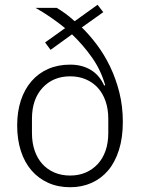

<svg xmlns="http://www.w3.org/2000/svg" viewBox="-20 -773 591 805"><path d="M413 -722 323 -658Q356 -626 387 -584.5Q418 -543 442 -493Q466 -443 480.5 -385Q495 -327 495 -262Q495 -195 478.5 -143.5Q462 -92 433 -58Q404 -24 363.5 -6Q323 12 274 12Q223 12 182 -6.5Q141 -25 112 -58.5Q83 -92 67.5 -140Q52 -188 52 -247Q52 -305 67.5 -352Q83 -399 112 -432.5Q141 -466 182 -484Q223 -502 274 -502Q324 -502 360.5 -480Q397 -458 417 -414L421 -416Q403 -479 366 -531.5Q329 -584 282 -629L192 -564L169 -595L253 -655Q225 -678 193 -700Q161 -722 129 -740H218Q238 -728 255 -715.5Q272 -703 293 -684L389 -753ZM274 -37Q310 -37 339 -49.5Q368 -62 389.5 -85Q411 -108 422.5 -141Q434 -174 434 -215V-275Q434 -316 422.5 -349Q411 -382 390 -405Q369 -428 339.5 -440.5Q310 -453 274 -453Q203 -453 158.5 -405Q114 -357 114 -275V-215Q114 -174 125.5 -141Q137 -108 158 -85Q179 -62 208.5 -49.5Q238 -37 274 -37Z"/></svg>

Font: IBM Plex Thai Light
Style: Regular
Weight: 300
Designer: Mike Abbink, Paul van der Laan, Pieter van Rosmalen, Ben Mitchell, Mark Frömberg
Foundry: Bold Monday
Version: Version 1.0